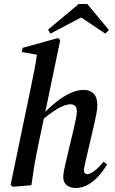

<svg xmlns="http://www.w3.org/2000/svg" viewBox="-20 -925 575 959"><path d="M44 8 33 -2 133 -483Q143 -530 152 -577Q161 -624 167 -671L192 -647L89 -665L93 -686L270 -735L281 -725L203 -351L201 -342L172 -205Q165 -170 158.5 -136.5Q152 -103 147 -69Q142 -35 137 0ZM357 14Q331 14 313.5 0Q296 -14 296 -39Q296 -54 299.5 -73Q303 -92 309 -116L349 -285Q354 -308 359 -331.5Q364 -355 364 -368Q364 -387 355.5 -395.5Q347 -404 332 -404Q316 -404 294 -395Q272 -386 245.5 -368Q219 -350 187 -322L182 -347H187Q222 -384 257.5 -413Q293 -442 329 -459Q365 -476 398 -476Q429 -476 447.5 -457.5Q466 -439 466 -402Q466 -380 461.5 -357Q457 -334 452 -311L408 -122Q404 -106 401.5 -93.5Q399 -81 399 -74Q399 -65 404 -60Q409 -55 416 -55Q429 -55 451 -71Q473 -87 497 -117L515 -104Q499 -76 475 -48.5Q451 -21 421.5 -3.5Q392 14 357 14ZM416 -905 524 -775 506 -757 364 -852H412L232 -757L220 -777L373 -905Z"/></svg>

Font: Source Serif 4 48pt SemiBold
Style: Italic
Weight: 600
Italic angle: -12°
Designer: Frank Grießhammer
Foundry: Adobe Systems Incorporated
Version: Version 4.004;hotconv 1.0.116;makeotfexe 2.5.65601